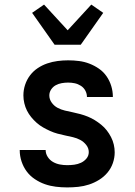

<svg xmlns="http://www.w3.org/2000/svg" viewBox="-20 -805 590 837"><path d="M273 12Q248 12 223.5 9Q199 6 176 -2Q153 -10 132 -24Q111 -38 96.5 -57.5Q82 -77 74 -101Q66 -125 66 -150V-151H179Q179 -135 188 -121Q197 -107 211 -99Q225 -91 241 -88Q257 -85 273 -85Q288 -85 303.5 -87Q319 -89 333 -95.5Q347 -102 357 -114Q367 -126 367 -142Q367 -159 356 -173Q345 -187 330 -195Q315 -203 298 -207Q281 -211 264 -214.5Q247 -218 230.5 -222.5Q214 -227 198.5 -234Q183 -241 168 -249.5Q153 -258 140 -269.5Q127 -281 116 -294.5Q105 -308 97.5 -323Q90 -338 86 -355Q82 -372 82 -389Q82 -413 89.5 -435.5Q97 -458 111 -476.5Q125 -495 144.5 -508Q164 -521 186 -528.5Q208 -536 231 -539Q254 -542 277 -542Q301 -542 324.5 -539Q348 -536 370 -527.5Q392 -519 411.5 -505.5Q431 -492 444.5 -472.5Q458 -453 465 -430Q472 -407 472 -384V-382H359V-383Q359 -397 352 -410Q345 -423 332.5 -431Q320 -439 306 -442Q292 -445 277 -445Q263 -445 249 -442.5Q235 -440 223 -433.5Q211 -427 203 -415Q195 -403 195 -389Q195 -372 205.5 -357.5Q216 -343 231 -335Q246 -327 263 -323Q280 -319 297 -315.5Q314 -312 330.5 -307.5Q347 -303 363 -296.5Q379 -290 393.5 -281Q408 -272 421.5 -261Q435 -250 445.5 -236.5Q456 -223 464 -207.5Q472 -192 476 -175Q480 -158 480 -141Q480 -117 472 -94Q464 -71 448.5 -52.5Q433 -34 412 -21Q391 -8 368 -0.5Q345 7 321 9.5Q297 12 273 12ZM218 -610 120 -749 172 -785 275 -673 378 -785 430 -749 332 -610Z"/></svg>

Font: Lode
Style: Bold
Weight: 700
Monospace: yes
Designer: Belleve Invis
Foundry: Belleve Invis
Version: Version 29.2.0; ttfautohint (v1.8.3)